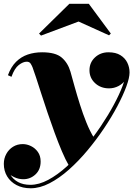

<svg xmlns="http://www.w3.org/2000/svg" viewBox="-22 -750 716 1030"><path d="M142.5 260Q99 260 66.5 242.8Q34 225.5 16.2 196Q-1.5 166.5 -1.5 129Q-1.5 100 11.8 75.8Q25 51.5 48 37.2Q71 23 100 23Q122.5 23 144.5 33.8Q166.5 44.5 181.2 65.2Q196 86 196 116.5Q196 160 168.2 185.8Q140.5 211.5 103 211.5Q77.5 211.5 53.8 200.2Q30 189 14.8 170.2Q-0.5 151.5 -0.5 129H18.5Q18.5 161 33.2 186.5Q48 212 75.2 226.8Q102.5 241.5 141 241.5Q187 241.5 236.5 215Q286 188.5 335.8 143.5Q385.5 98.5 432 42.8Q478.5 -13 518.5 -72.5Q558.5 -132 588.5 -187.8Q618.5 -243.5 635.2 -288Q652 -332.5 652 -358Q652 -383 640.8 -403.8Q629.5 -424.5 608.8 -437Q588 -449.5 560 -449.5V-468.5Q590.5 -468.5 615 -454.5Q639.5 -440.5 653.2 -418.2Q667 -396 667 -370.5Q667 -344 652.2 -322.5Q637.5 -301 613.8 -288.5Q590 -276 563 -276Q518 -276 488 -304Q458 -332 458 -373Q458 -414.5 487.5 -442Q517 -469.5 560 -469.5Q599 -469.5 624 -454Q649 -438.5 661 -413.8Q673 -389 673 -361Q673 -333 655.8 -286Q638.5 -239 608 -181.2Q577.5 -123.5 536.5 -62.2Q495.5 -1 447.5 56.5Q399.5 114 347.8 160Q296 206 243.8 233Q191.5 260 142.5 260ZM348 139Q329.5 107.5 310 61.5Q290.5 15.5 271 -37.8Q251.5 -91 233.2 -145.2Q215 -199.5 199.2 -248.2Q183.5 -297 171.5 -334Q159.5 -371 152.5 -389Q149.5 -397 142.8 -408Q136 -419 121.5 -419Q102 -419 79 -401.5Q56 -384 39.5 -338L20.5 -346.5Q37 -391.5 64.2 -418.5Q91.5 -445.5 127 -457.5Q162.5 -469.5 204 -469.5Q276 -469.5 309 -441.2Q342 -413 356 -365.5Q365.5 -331.5 378.2 -285.5Q391 -239.5 406.8 -189.5Q422.5 -139.5 441.5 -92.5Q460.5 -45.5 483 -9.5Q471 7 455 25.5Q439 44 420.8 63.2Q402.5 82.5 383.8 101.8Q365 121 348 139ZM198 -559 187.5 -570 350 -729.5H454.5L572.5 -570L563 -560.5L399.5 -634.5Z"/></svg>

Font: Bodoni Moda 11pt Black
Style: Italic
Weight: 900
Italic angle: -13°
Designer: Owen Earl
Foundry: indestructible type
Version: Version 2.004